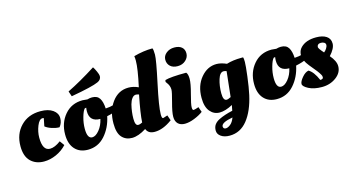

<svg xmlns="http://www.w3.org/2000/svg" viewBox="-97 -1136 3239 1763"><g transform="rotate(-15 1523.0 -255.0)"><path d="M282 -376Q251 -376 229 -321Q207 -266 207 -210Q207 -87 278 -87Q323 -87 380 -130L412 -86Q370 -40 311.5 -14Q253 12 195 12Q117 12 68.5 -35.5Q20 -83 20 -179Q20 -295 91.5 -369Q163 -443 279 -443Q354 -443 397 -412.5Q440 -382 440 -335.5Q440 -289 412 -255Q379 -255 340.5 -267.5Q302 -280 279 -299L294 -374Q288 -376 282 -376Z M891 -614Q891 -579 854 -563Q798 -537 594 -501L577 -551Q700 -611 851 -707Q862 -692 876.5 -660Q891 -628 891 -614ZM612 12Q534 12 489 -37.5Q444 -87 444 -177Q444 -287 509 -363.5Q574 -440 680 -440L725 -436Q749 -443 770 -443Q820 -443 841.5 -409Q863 -375 866 -312Q908 -314 946 -325L960 -329Q967 -322 970 -287L971 -276Q926 -253 861 -240Q839 -134 774 -61Q709 12 612 12ZM632 -181Q632 -88 679 -88Q712 -88 746.5 -130Q781 -172 794 -232Q692 -232 692 -330Q692 -347 695 -365Q685 -365 680 -362Q663 -344 647.5 -289.5Q632 -235 632 -181Z M1247 12Q1185 12 1167 -36Q1091 12 1031.5 12Q972 12 935.5 -28.5Q899 -69 899 -160Q899 -279 959.5 -361Q1020 -443 1116 -443Q1163 -443 1210 -421Q1247 -590 1247 -664Q1247 -686 1244 -708Q1337 -734 1423 -734Q1431 -721 1431 -672.5Q1431 -624 1385.5 -412Q1340 -200 1340 -128Q1340 -90 1353 -90L1396 -104L1414 -53Q1326 12 1247 12ZM1116 -89Q1134 -89 1156 -101V-102Q1160 -183 1195 -357Q1175 -363 1166 -363Q1145 -363 1129 -342Q1113 -321 1104 -288Q1087 -220 1087 -154.5Q1087 -89 1116 -89Z M1682 -100 1691 -104 1709 -54Q1675 -28 1624.5 -8Q1574 12 1533 12Q1492 12 1468.5 -11Q1445 -34 1445 -77.5Q1445 -121 1469.5 -210.5Q1494 -300 1494 -324Q1494 -361 1468 -394L1460 -405L1463 -422Q1515 -438 1665 -438Q1681 -420 1681 -375.5Q1681 -331 1656 -238.5Q1631 -146 1631 -118Q1631 -90 1642 -90Q1653 -90 1682 -100ZM1606.5 -516Q1561 -516 1535.5 -540Q1510 -564 1510 -601.5Q1510 -639 1541.5 -664.5Q1573 -690 1618 -690Q1663 -690 1688 -669Q1713 -648 1713 -610Q1713 -572 1682.5 -544Q1652 -516 1606.5 -516Z M1993 -43Q1923 -5 1868.5 -5Q1814 -5 1777.5 -48.5Q1741 -92 1741 -178Q1741 -293 1803.5 -368Q1866 -443 1953 -443Q1995 -443 2048 -420Q2110 -439 2189 -439H2206Q2211 -429 2211 -394.5Q2211 -360 2198.5 -259Q2186 -158 2171 -90Q2139 55 2071.5 139.5Q2004 224 1902 224Q1852 224 1820.5 202Q1789 180 1789 146Q1789 112 1805.5 89.5Q1822 67 1853 52Q1906 26 1983 9ZM1999 -362Q1964 -362 1945.5 -302Q1927 -242 1927 -172Q1927 -102 1960 -102Q1974 -102 2001 -116Q2009 -197 2027 -356Q2012 -362 1999 -362ZM1885 150Q1904 150 1928.5 131Q1953 112 1969 69Q1860 88 1860 127Q1862 150 1885 150Z M2408 12Q2330 12 2285 -37.5Q2240 -87 2240 -177Q2240 -287 2305 -363.5Q2370 -440 2476 -440L2521 -436Q2545 -443 2566 -443Q2616 -443 2637.5 -409Q2659 -375 2662 -312Q2704 -314 2742 -325L2756 -329Q2763 -322 2766 -287L2767 -276Q2722 -253 2657 -240Q2635 -134 2570 -61Q2505 12 2408 12ZM2428 -181Q2428 -88 2475 -88Q2508 -88 2542.5 -130Q2577 -172 2590 -232Q2488 -232 2488 -330Q2488 -347 2491 -365Q2481 -365 2476 -362Q2459 -344 2443.5 -289.5Q2428 -235 2428 -181Z M3029 -135Q3029 -73 2971.5 -30.5Q2914 12 2837 12Q2760 12 2710.5 -14Q2661 -40 2661 -63.5Q2661 -87 2691.5 -123.5Q2722 -160 2754 -166Q2800 -141 2837 -55Q2866 -55 2866 -74Q2866 -88 2858 -100Q2850 -112 2846 -119Q2842 -126 2832 -138.5Q2822 -151 2817 -157Q2792 -187 2772 -212Q2724 -272 2724 -317.5Q2724 -363 2753 -392Q2803 -443 2900 -443Q2961 -443 2997 -419.5Q3033 -396 3033 -349.5Q3033 -303 2978 -243Q3029 -184 3029 -135ZM2936 -290Q2950 -300 2962 -318.5Q2974 -337 2974 -352Q2974 -367 2961 -375Q2948 -383 2930 -383Q2912 -383 2902.5 -374.5Q2893 -366 2893 -352Q2893 -338 2936 -290Z"/></g></svg>

Font: Oleo Script
Style: Bold
Weight: 700
Designer: Soytutype
Foundry: Soytutype
Version: Version 1.002